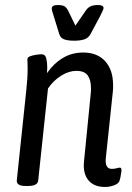

<svg xmlns="http://www.w3.org/2000/svg" viewBox="-20 -738 525 764"><path d="M398 6Q354 6 332 -20.5Q310 -47 314 -93L341 -365Q342 -371 342 -376.5Q342 -382 342 -387Q342 -420 329 -438Q316 -456 284 -456Q254 -456 223.5 -437Q193 -418 171 -386L132 -20Q130 2 92 2H81Q44 2 47 -22L84 -373Q90 -427 90 -463Q90 -477 89.5 -486Q89 -495 89 -502Q89 -510 99.5 -514Q110 -518 123.5 -520Q137 -522 146 -522Q160 -522 164 -506Q168 -490 168 -470Q168 -459 167 -447Q193 -485 229.5 -507Q266 -529 311 -529Q367 -529 398.5 -494.5Q430 -460 430 -399Q430 -393 430 -386.5Q430 -380 429 -373L401 -108Q397 -66 425 -66Q436 -66 444 -68.5Q452 -71 457 -71Q465 -71 463 -55Q462 -46 459.5 -34Q457 -22 455 -17Q451 -7 433.5 -0.5Q416 6 398 6ZM371 -718Q392 -718 392 -706Q392 -700 378 -673L340 -602Q331 -586 314.5 -581Q298 -576 275 -576Q252 -576 236.5 -581Q221 -586 216 -602L194 -673Q190 -685 188 -692.5Q186 -700 186 -704Q186 -718 209 -718Q228 -718 236.5 -713Q245 -708 252 -694L280 -636L320 -694Q329 -708 340.5 -713Q352 -718 371 -718Z"/></svg>

Font: Asap Condensed Condensed Regular
Style: Italic
Weight: 400
Width: 3
Italic angle: -6°
Designer: Pablo Cosgaya
Foundry: Omnibus-Type
Version: Version 3.001; ttfautohint (v1.8.4.7-5d5b)